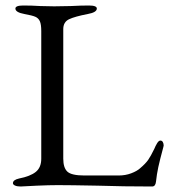

<svg xmlns="http://www.w3.org/2000/svg" viewBox="-20 -673 624 698"><path d="M27 -7Q27 -19 49 -24Q90 -32 110 -48Q130 -64 130 -96V-560Q130 -584 125 -595.5Q120 -607 108.5 -612Q97 -617 69 -622Q36 -628 36 -642Q36 -653 65 -653Q95 -653 127 -651L177 -650L237 -651Q275 -653 303 -653Q332 -653 332 -642Q332 -628 299 -622Q252 -613 231 -603Q210 -593 210 -567V-96Q210 -63 225 -49Q240 -35 287 -35H411Q436 -35 457 -43Q478 -51 489 -61Q509 -78 518.5 -91.5Q528 -105 541 -132Q545 -142 551 -152Q557 -162 563 -162Q569 -162 572 -156.5Q575 -151 575 -144L574 -139Q561 -91 555.5 -65.5Q550 -40 547 -12Q545 5 533 5Q426 5 336 2Q234 0 190 0Q159 0 114 2Q69 4 55 5Q42 5 34.5 1.5Q27 -2 27 -7Z"/></svg>

Font: EB Garamond
Style: Regular
Weight: 400
Designer: Georg Duffner and Octavio Pardo
Foundry: Georg Duffner
Version: Version 1.000; ttfautohint (v1.6)